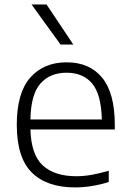

<svg xmlns="http://www.w3.org/2000/svg" viewBox="-20 -828 579 858"><path d="M315 9.5Q189.5 9.5 122.2 -57Q55 -123.5 55 -270.5Q55 -412.5 115 -481Q175 -549.5 278 -549.5Q380 -549.5 436.5 -480.8Q493 -412 493 -269.5V-249.5H116Q119 -137 171.2 -88.8Q223.5 -40.5 321.5 -40.5Q355 -40.5 390.8 -47Q426.5 -53.5 466 -65V-14.5Q388 9.5 315 9.5ZM277.5 -503Q203.5 -503 160.8 -454.8Q118 -406.5 116 -294H435Q432.5 -406 392 -454.5Q351.5 -503 277.5 -503ZM250.5 -629 121 -808H188L307.5 -629Z"/></svg>

Font: Encode Sans Semi Expanded Light
Style: Regular
Weight: 300
Width: 6
Designer: Multiple Designers
Foundry: Impallari Type
Version: Version 3.000; ttfautohint (v1.8.3) -l 8 -r 50 -G 200 -x 14 